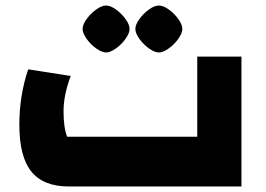

<svg xmlns="http://www.w3.org/2000/svg" viewBox="-20 -675 964 695"><path d="M50 0ZM50 -223Q50 -329 82 -424L236 -400Q210 -331 210 -272Q210 -213 223 -180H694V-470H854V0H229Q137 0 93.5 -54Q50 -108 50 -223ZM279 -570Q279 -586 293.5 -606Q308 -626 328 -640.5Q348 -655 364 -655Q380 -655 400 -640.5Q420 -626 434.5 -606Q449 -586 449 -570Q449 -555 434.5 -534.5Q420 -514 399.5 -499.5Q379 -485 364 -485Q349 -485 328.5 -499.5Q308 -514 293.5 -534.5Q279 -555 279 -570ZM470 -570Q470 -586 484.5 -606Q499 -626 519 -640.5Q539 -655 555 -655Q571 -655 591 -640.5Q611 -626 625.5 -606Q640 -586 640 -570Q640 -555 625.5 -534.5Q611 -514 590.5 -499.5Q570 -485 555 -485Q540 -485 519.5 -499.5Q499 -514 484.5 -534.5Q470 -555 470 -570Z"/></svg>

Font: Changa Black
Style: Regular
Weight: 900
Designer: Eduardo Rodriguez Tunni
Foundry: Eduardo Rodriguez Tunni
Version: Version 2.001; ttfautohint (v1.5.10-5e6f)